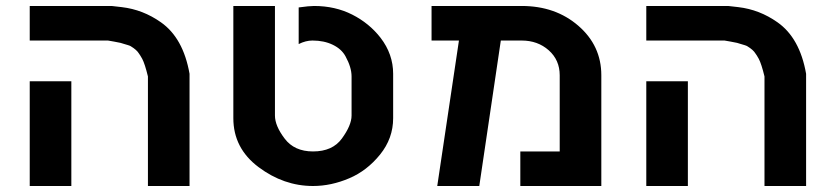

<svg xmlns="http://www.w3.org/2000/svg" viewBox="-20 -620 2777 640"><path d="M473.1 -365.2Q462.9 -407.2 454.1 -423.8Q451.7 -428.7 447.5 -435.1Q443.4 -441.4 442.9 -441.9Q436 -453.6 416 -465.8Q414.1 -467.3 407 -469.5Q399.9 -471.7 391.6 -474.1Q383.3 -476.6 381.8 -477.1Q379.4 -478 359.9 -481.4Q340.3 -484.9 339.8 -484.9H79.1V-600.1H352.1Q357.9 -599.6 386.2 -596.2Q456.5 -587.9 516.1 -545.9Q590.8 -493.7 611.8 -374V0H473.1ZM79.1 0V-349.1H217.8V0Z M1021.5 -484.9Q999 -484.9 975.6 -473.1V-595.2Q1010.7 -600.1 1026.9 -600.1Q1097.2 -600.1 1154.1 -571.3Q1210.9 -542.5 1248.5 -494.1Q1290.5 -439.5 1290.5 -374V-226.1Q1290.5 -158.7 1246.8 -104.7Q1203.1 -50.8 1144.5 -25.9Q1084 0 1023.4 0Q925.8 0 841.8 -63Q757.8 -126 757.8 -226.1V-600.1H896.5V-234.9Q896.5 -200.7 928.7 -158.2Q960.9 -115.2 1023.4 -115.2Q1088.4 -115.2 1119.6 -158.2Q1151.9 -202.6 1151.9 -234.9V-365.2Q1151.9 -395.5 1131.8 -432.1Q1118.7 -456.5 1089.4 -470.7Q1060.1 -484.9 1021.5 -484.9Z M1845.7 -369.1Q1845.7 -419.9 1809.1 -452.4Q1772.5 -484.9 1718.8 -484.9H1649.4L1577.6 0H1437.5L1509.8 -484.9H1418.5V-600.1H1718.8Q1831.5 -600.1 1907.7 -534.2Q1984.4 -467.8 1984.4 -369.1V0H1714.4V-115.2H1845.7Z M2528.3 -365.2Q2518.1 -407.2 2509.3 -423.8Q2506.8 -428.7 2502.7 -435.1Q2498.5 -441.4 2498 -441.9Q2491.2 -453.6 2471.2 -465.8Q2469.2 -467.3 2462.2 -469.5Q2455.1 -471.7 2446.8 -474.1Q2438.5 -476.6 2437 -477.1Q2434.6 -478 2415 -481.4Q2395.5 -484.9 2395 -484.9H2134.3V-600.1H2407.2Q2413.1 -599.6 2441.4 -596.2Q2511.7 -587.9 2571.3 -545.9Q2646 -493.7 2667 -374V0H2528.3ZM2134.3 0V-349.1H2272.9V0Z"/></svg>

Font: Miedinger*
Style: Bold
Weight: 700
Version: Version 001.000